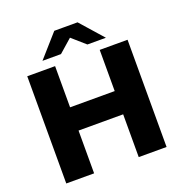

<svg xmlns="http://www.w3.org/2000/svg" viewBox="-156 -1041 1119 1178"><g transform="rotate(-20 403.5 -452.5)"><path d="M549.2 -700H731V0H549.2ZM76.1 -700H257.9V0H76.1ZM244.6 -431.1H562.1V-279.3H244.6ZM327.3 -905.4H479.3L610.4 -757H489.6L350.2 -879.4H456.4L317.1 -757H196.2Z"/></g></svg>

Font: iiserrat Thin
Style: Regular
Weight: 100
Designer: Akira Ohta
Foundry: Akira Ohta
Version: Version 1.200;Glyphs 3.3.1 (3343)